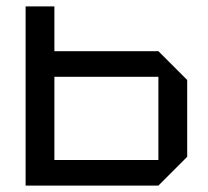

<svg xmlns="http://www.w3.org/2000/svg" viewBox="-20 -580 650 600"><path d="M60 0V-560H150V-420H475L565 -330V-90L475 0ZM150 -80H475V-340H150Z"/></svg>

Font: Tektur
Style: Regular
Weight: 400
Designer: Adam Jagosz
Foundry: Adam Jagosz
Version: Version 1.005;gftools[0.9.30]